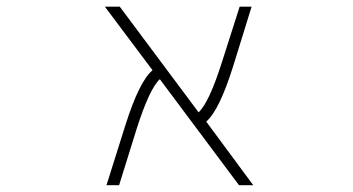

<svg xmlns="http://www.w3.org/2000/svg" viewBox="-20 -544 1040 566"><path d="M726.6 2H684.6L451.2 -310.5Q420.9 -283.2 382.8 -164.1L331.1 2H293.9L349.6 -174.8Q390.6 -304.7 429.7 -336.9L289.1 -524.4H333L565.4 -212.9Q595.7 -240.2 633.8 -359.4L686.5 -524.4H721.7L667 -347.7Q626 -217.8 587.9 -185.5Z"/></svg>

Font: Gen Shin Gothic Monospace ExtraLight
Style: Regular
Weight: 200
Designer: [Source Han Sans]
Ryoko NISHIZUKA  (kana & ideographs); Paul D. Hunt (Latin, Greek & Cyrillic); Wenlong ZHANG  (bopomofo
Version: Version 1.002.20150607